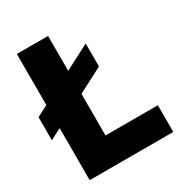

<svg xmlns="http://www.w3.org/2000/svg" viewBox="-175 -858 910 975"><g transform="rotate(-30 280.0 -370.0)"><path d="M2 -271.5V-407L396.5 -611.5V-476.5ZM67 0V-740H250V-156.5H557V0Z"/></g></svg>

Font: Encode Sans SC SemiCondensed ExtraBold
Style: Regular
Weight: 800
Width: 4
Designer: Multiple Designers
Foundry: Impallari Type
Version: Version 3.002